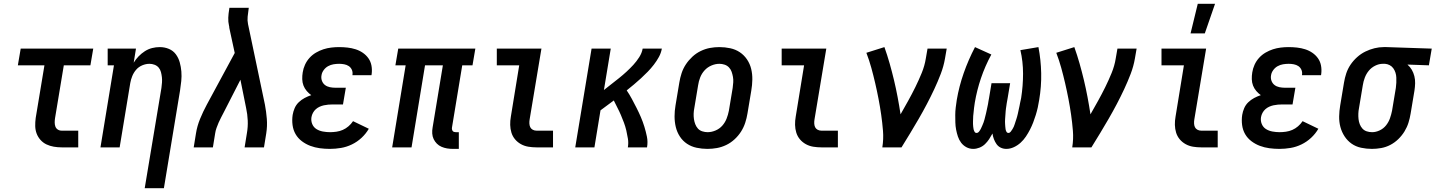

<svg xmlns="http://www.w3.org/2000/svg" viewBox="-20 -776 7559 1011"><path d="M305 0Q284 0 263.5 -3.5Q243 -7 225 -15.5Q207 -24 193.5 -39Q180 -54 173 -72.5Q166 -91 165.5 -112Q165 -133 168 -155L214 -432H74L89 -520H471L456 -432H316L270 -155Q268 -143 268 -131.5Q268 -120 271.5 -110Q275 -100 284 -94Q293 -88 305 -88H392V0Z M742 215 830 -313Q832 -327 833 -341.5Q834 -356 832.5 -369.5Q831 -383 827.5 -396.5Q824 -410 815.5 -420Q807 -430 794 -435Q781 -440 767 -440Q748 -440 729 -432Q710 -424 697 -409Q684 -394 676.5 -375.5Q669 -357 666 -339L610 0H509L580 -432H547V-520H696L684 -446Q695 -464 710 -479.5Q725 -495 743 -506.5Q761 -518 781 -523Q801 -528 821 -528Q847 -528 869.5 -518.5Q892 -509 906 -490Q920 -471 926.5 -447.5Q933 -424 935 -399.5Q937 -375 934.5 -349.5Q932 -324 928 -299L843 215Z M1000 0 1012 -74Q1018 -112 1033.5 -150Q1049 -188 1069 -225L1216 -497L1187 -631Q1188 -633 1187 -635.5Q1186 -638 1186 -640Q1181 -661 1182 -683Q1183 -705 1187 -728L1188 -735H1290L1289 -728Q1286 -708 1284 -688Q1282 -668 1286 -649L1375 -225Q1382 -188 1385 -150Q1388 -112 1382 -74L1370 0H1268L1280 -74Q1286 -108 1284.5 -141.5Q1283 -175 1276 -207L1246 -356L1158 -184Q1151 -170 1144 -157Q1137 -144 1131 -130Q1125 -116 1120 -102Q1115 -88 1113 -74L1101 0Z M1717 8Q1690 8 1664 4.5Q1638 1 1614 -8Q1590 -17 1569.5 -32.5Q1549 -48 1536.5 -69.5Q1524 -91 1520.5 -117.5Q1517 -144 1521 -171Q1524 -189 1531.5 -206.5Q1539 -224 1553 -237.5Q1567 -251 1584 -260Q1601 -269 1619 -275Q1606 -284 1595 -297Q1584 -310 1578 -325.5Q1572 -341 1571.5 -359Q1571 -377 1574 -395Q1577 -415 1586 -435Q1595 -455 1610 -471.5Q1625 -488 1644 -499Q1663 -510 1683 -516.5Q1703 -523 1724 -525.5Q1745 -528 1765 -528Q1788 -528 1810 -525.5Q1832 -523 1852.5 -516.5Q1873 -510 1890.5 -498Q1908 -486 1920 -469Q1932 -452 1936 -430.5Q1940 -409 1937 -386L1936 -380H1836V-383Q1838 -397 1832.5 -409Q1827 -421 1816.5 -428Q1806 -435 1792.5 -437.5Q1779 -440 1766 -440Q1751 -440 1736 -437.5Q1721 -435 1707.5 -427.5Q1694 -420 1684.5 -407Q1675 -394 1673 -380Q1670 -365 1675 -351Q1680 -337 1691 -328.5Q1702 -320 1716.5 -317Q1731 -314 1746 -314H1801L1786 -226H1731Q1720 -226 1708.5 -225Q1697 -224 1685.5 -221.5Q1674 -219 1663 -214Q1652 -209 1643 -201Q1634 -193 1628 -182Q1622 -171 1620 -159Q1617 -140 1624 -123Q1631 -106 1646 -96.5Q1661 -87 1680 -83.5Q1699 -80 1718 -80Q1734 -80 1751.5 -82.5Q1769 -85 1785 -92Q1801 -99 1815 -111Q1829 -123 1839 -138L1922 -98Q1907 -72 1884 -50.5Q1861 -29 1833 -15.5Q1805 -2 1775.5 3Q1746 8 1717 8Z M2365 8Q2349 8 2334 5.5Q2319 3 2305 -3Q2291 -9 2280.5 -19.5Q2270 -30 2263.5 -43.5Q2257 -57 2256 -73Q2255 -89 2258 -105L2312 -432H2218L2147 0H2045L2116 -432H2062L2077 -520H2483L2468 -432H2414L2360 -105Q2359 -100 2360 -95Q2361 -90 2363.5 -86.5Q2366 -83 2370.5 -81.5Q2375 -80 2380 -80H2396V8Z M2805 0Q2783 0 2762 -3.5Q2741 -7 2723 -17Q2705 -27 2692 -42.5Q2679 -58 2673 -77.5Q2667 -97 2666.5 -118.5Q2666 -140 2670 -162L2714 -432H2596V-520H2831L2769 -148Q2767 -137 2767.5 -126Q2768 -115 2772 -106.5Q2776 -98 2785 -93Q2794 -88 2805 -88H2892V0Z M3009 0 3095 -520H3196L3160 -302Q3180 -318 3200 -333.5Q3220 -349 3240 -365Q3260 -381 3279 -398.5Q3298 -416 3315 -434.5Q3332 -453 3346 -475Q3360 -497 3364 -520H3465Q3461 -497 3449.5 -476Q3438 -455 3423 -435.5Q3408 -416 3391 -398.5Q3374 -381 3355.5 -364Q3337 -347 3318.5 -331.5Q3300 -316 3280 -300Q3295 -278 3307.5 -254.5Q3320 -231 3332 -207.5Q3344 -184 3354.5 -159.5Q3365 -135 3373 -109Q3381 -83 3386.5 -56Q3392 -29 3387 0H3286Q3290 -23 3286.5 -45Q3283 -67 3278 -88.5Q3273 -110 3265.5 -130Q3258 -150 3249.5 -170Q3241 -190 3231 -209Q3221 -228 3212 -247Q3194 -234 3177 -221Q3160 -208 3142 -195L3110 0Z M3705 8Q3676 8 3648 2Q3620 -4 3597.5 -19Q3575 -34 3560 -57Q3545 -80 3538.5 -107Q3532 -134 3532 -163Q3532 -192 3537 -221L3557 -341Q3561 -366 3569 -390.5Q3577 -415 3591.5 -437Q3606 -459 3626 -477.5Q3646 -496 3670 -507.5Q3694 -519 3718.5 -523.5Q3743 -528 3768 -528Q3797 -528 3825 -522Q3853 -516 3875.5 -501Q3898 -486 3913.5 -463Q3929 -440 3935.5 -413Q3942 -386 3941.5 -357Q3941 -328 3936 -299L3916 -179Q3912 -154 3904 -129.5Q3896 -105 3882 -83Q3868 -61 3848 -42.5Q3828 -24 3804 -12.5Q3780 -1 3755 3.5Q3730 8 3705 8ZM3706 -80Q3727 -80 3748 -89Q3769 -98 3783.5 -114.5Q3798 -131 3806 -151.5Q3814 -172 3818 -193L3838 -313Q3840 -328 3841 -342.5Q3842 -357 3839.5 -371Q3837 -385 3832.5 -398Q3828 -411 3818.5 -421Q3809 -431 3795.5 -435.5Q3782 -440 3768 -440Q3747 -440 3726 -431Q3705 -422 3690 -405.5Q3675 -389 3667 -368.5Q3659 -348 3656 -327L3636 -207Q3633 -192 3632.5 -177.5Q3632 -163 3634 -149Q3636 -135 3641 -122Q3646 -109 3655 -99Q3664 -89 3678 -84.5Q3692 -80 3706 -80Z M4305 0Q4283 0 4262 -3.5Q4241 -7 4223 -17Q4205 -27 4192 -42.5Q4179 -58 4173 -77.5Q4167 -97 4166.5 -118.5Q4166 -140 4170 -162L4214 -432H4096V-520H4331L4269 -148Q4267 -137 4267.5 -126Q4268 -115 4272 -106.5Q4276 -98 4285 -93Q4294 -88 4305 -88H4392V0Z M4626 0Q4633 -44 4629.5 -87Q4626 -130 4620 -172Q4614 -214 4606 -255.5Q4598 -297 4588.5 -338Q4579 -379 4568 -419Q4557 -459 4542 -498L4637 -528Q4652 -486 4664.5 -442Q4677 -398 4687.5 -354Q4698 -310 4706.5 -265Q4715 -220 4722 -174Q4742 -209 4762 -245Q4782 -281 4800 -317.5Q4818 -354 4833.5 -392Q4849 -430 4855 -468L4864 -520H4965L4956 -468Q4949 -427 4933.5 -386.5Q4918 -346 4899.5 -306.5Q4881 -267 4860.5 -228Q4840 -189 4818 -151Q4796 -113 4773 -75Q4750 -37 4727 0Z M5279 8Q5263 8 5249.5 1.5Q5236 -5 5227.5 -17Q5219 -29 5213.5 -43.5Q5208 -58 5206 -73Q5198 -58 5188.5 -43.5Q5179 -29 5166.5 -17Q5154 -5 5137.5 1.5Q5121 8 5105 8Q5085 8 5068.5 -1Q5052 -10 5041 -24.5Q5030 -39 5024 -57Q5018 -75 5014.5 -93.5Q5011 -112 5010.5 -131.5Q5010 -151 5010 -170.5Q5010 -190 5012.5 -210Q5015 -230 5018 -250Q5030 -321 5054.5 -391Q5079 -461 5114 -528L5200 -489Q5167 -428 5145.5 -364.5Q5124 -301 5113 -236Q5112 -229 5111 -222Q5110 -215 5109 -208Q5108 -201 5107.5 -193.5Q5107 -186 5106 -179Q5105 -172 5104.5 -165Q5104 -158 5104 -151Q5104 -144 5103.5 -137Q5103 -130 5103.5 -123Q5104 -116 5104.5 -109Q5105 -102 5106.5 -95.5Q5108 -89 5111.5 -82.5Q5115 -76 5122 -76Q5130 -76 5136 -84Q5142 -92 5145.5 -99.5Q5149 -107 5152.5 -115Q5156 -123 5159 -131Q5162 -139 5164 -147Q5166 -155 5168 -163Q5170 -171 5172 -179Q5174 -187 5175.5 -195Q5177 -203 5179 -211.5Q5181 -220 5182.5 -228Q5184 -236 5185 -244Q5186 -252 5188 -260L5201 -338H5299L5286 -260Q5285 -253 5283.5 -246Q5282 -239 5281 -232Q5280 -225 5279 -218Q5278 -211 5277 -204.5Q5276 -198 5275.5 -191Q5275 -184 5274.5 -177Q5274 -170 5273.5 -163Q5273 -156 5272.5 -149Q5272 -142 5272 -135.5Q5272 -129 5272.5 -122Q5273 -115 5273.5 -108.5Q5274 -102 5275 -95.5Q5276 -89 5279.5 -82.5Q5283 -76 5290 -76Q5297 -76 5302 -82.5Q5307 -89 5311 -95.5Q5315 -102 5318 -108.5Q5321 -115 5323 -122Q5325 -129 5327.5 -136Q5330 -143 5332 -149.5Q5334 -156 5336 -163Q5338 -170 5339.5 -177Q5341 -184 5342.5 -191Q5344 -198 5345.5 -205Q5347 -212 5348.5 -218.5Q5350 -225 5351 -232Q5352 -239 5354 -246Q5356 -253 5357 -260Q5367 -324 5367 -388Q5367 -452 5353 -512L5448 -528Q5461 -461 5462.5 -391Q5464 -321 5452 -250Q5449 -230 5444.5 -210Q5440 -190 5434 -170.5Q5428 -151 5420.5 -131.5Q5413 -112 5403.5 -93.5Q5394 -75 5382 -57Q5370 -39 5354 -24.5Q5338 -10 5318.5 -1Q5299 8 5279 8Z M5626 0Q5633 -44 5629.5 -87Q5626 -130 5620 -172Q5614 -214 5606 -255.5Q5598 -297 5588.5 -338Q5579 -379 5568 -419Q5557 -459 5542 -498L5637 -528Q5652 -486 5664.5 -442Q5677 -398 5687.5 -354Q5698 -310 5706.5 -265Q5715 -220 5722 -174Q5742 -209 5762 -245Q5782 -281 5800 -317.5Q5818 -354 5833.5 -392Q5849 -430 5855 -468L5864 -520H5965L5956 -468Q5949 -427 5933.5 -386.5Q5918 -346 5899.5 -306.5Q5881 -267 5860.5 -228Q5840 -189 5818 -151Q5796 -113 5773 -75Q5750 -37 5727 0Z M6305 0Q6283 0 6262 -3.5Q6241 -7 6223 -17Q6205 -27 6192 -42.5Q6179 -58 6173 -77.5Q6167 -97 6166.5 -118.5Q6166 -140 6170 -162L6214 -432H6096V-520H6331L6269 -148Q6267 -137 6267.5 -126Q6268 -115 6272 -106.5Q6276 -98 6285 -93Q6294 -88 6305 -88H6392V0ZM6249 -600 6287 -756H6378L6324 -600Z M6717 8Q6690 8 6664 4.5Q6638 1 6614 -8Q6590 -17 6569.5 -32.5Q6549 -48 6536.5 -69.5Q6524 -91 6520.5 -117.5Q6517 -144 6521 -171Q6524 -189 6531.5 -206.5Q6539 -224 6553 -237.5Q6567 -251 6584 -260Q6601 -269 6619 -275Q6606 -284 6595 -297Q6584 -310 6578 -325.5Q6572 -341 6571.5 -359Q6571 -377 6574 -395Q6577 -415 6586 -435Q6595 -455 6610 -471.5Q6625 -488 6644 -499Q6663 -510 6683 -516.5Q6703 -523 6724 -525.5Q6745 -528 6765 -528Q6788 -528 6810 -525.5Q6832 -523 6852.5 -516.5Q6873 -510 6890.5 -498Q6908 -486 6920 -469Q6932 -452 6936 -430.5Q6940 -409 6937 -386L6936 -380H6836V-383Q6838 -397 6832.5 -409Q6827 -421 6816.5 -428Q6806 -435 6792.5 -437.5Q6779 -440 6766 -440Q6751 -440 6736 -437.5Q6721 -435 6707.5 -427.5Q6694 -420 6684.5 -407Q6675 -394 6673 -380Q6670 -365 6675 -351Q6680 -337 6691 -328.5Q6702 -320 6716.5 -317Q6731 -314 6746 -314H6801L6786 -226H6731Q6720 -226 6708.5 -225Q6697 -224 6685.5 -221.5Q6674 -219 6663 -214Q6652 -209 6643 -201Q6634 -193 6628 -182Q6622 -171 6620 -159Q6617 -140 6624 -123Q6631 -106 6646 -96.5Q6661 -87 6680 -83.5Q6699 -80 6718 -80Q6734 -80 6751.5 -82.5Q6769 -85 6785 -92Q6801 -99 6815 -111Q6829 -123 6839 -138L6922 -98Q6907 -72 6884 -50.5Q6861 -29 6833 -15.5Q6805 -2 6775.5 3Q6746 8 6717 8Z M7204 8Q7175 8 7147 2Q7119 -4 7097 -19.5Q7075 -35 7060 -58Q7045 -81 7038 -107.5Q7031 -134 7031.5 -163Q7032 -192 7037 -221L7057 -341Q7061 -366 7069 -390Q7077 -414 7091.5 -435.5Q7106 -457 7126 -475Q7146 -493 7169.5 -504.5Q7193 -516 7217.5 -522Q7242 -528 7266 -528H7281L7519 -520L7504 -432L7391 -436Q7405 -424 7414 -408.5Q7423 -393 7427.5 -375Q7432 -357 7431.5 -337.5Q7431 -318 7428 -299L7408 -179Q7404 -154 7396.5 -130Q7389 -106 7375.5 -84Q7362 -62 7343 -43.5Q7324 -25 7301 -13Q7278 -1 7253 3.5Q7228 8 7204 8ZM7205 -80Q7225 -80 7245 -89.5Q7265 -99 7278.5 -116Q7292 -133 7299 -153Q7306 -173 7310 -193L7330 -313Q7332 -327 7332.5 -340.5Q7333 -354 7332.5 -367.5Q7332 -381 7328 -393.5Q7324 -406 7316.5 -416.5Q7309 -427 7297.5 -433Q7286 -439 7273 -440H7261Q7241 -440 7221 -430Q7201 -420 7187.5 -403.5Q7174 -387 7166.5 -367Q7159 -347 7156 -327L7136 -207Q7133 -192 7132.5 -177.5Q7132 -163 7133.5 -149Q7135 -135 7140 -122Q7145 -109 7154 -99Q7163 -89 7176.5 -84.5Q7190 -80 7205 -80Z"/></svg>

Font: Iosevka Curly Slab Semibold
Style: Italic
Weight: 600
Italic angle: -9°
Monospace: yes
Designer: Belleve Invis
Foundry: Belleve Invis
Version: Version 22.1.2; ttfautohint (v1.8.4)